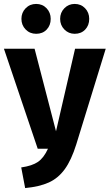

<svg xmlns="http://www.w3.org/2000/svg" viewBox="-35 -941 558 977"><path d="M353 -206Q328 -126 294.5 -80Q261 -34 213.5 -12.5Q166 9 93 16L73 -89Q129 -97 158.5 -117.5Q188 -138 209 -184H157L-15 -693H141L250 -273L347 -693H503ZM223 -845Q223 -812 202.5 -790.5Q182 -769 149 -769Q117 -769 95.5 -791Q74 -813 74 -845Q74 -877 95.5 -899Q117 -921 149 -921Q181 -921 202 -899Q223 -877 223 -845ZM419 -845Q419 -812 398.5 -790.5Q378 -769 345 -769Q314 -769 292.5 -791Q271 -813 271 -845Q271 -877 292.5 -899Q314 -921 345 -921Q377 -921 398 -899Q419 -877 419 -845Z"/></svg>

Font: Fira Sans Extra Condensed
Style: Bold
Weight: 700
Width: 1
Designer: Carrois Corporate & Edenspiekermann AG
Foundry: Carrois Corporate GbR & Edenspiekermann AG
Version: Version 4.203